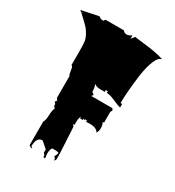

<svg xmlns="http://www.w3.org/2000/svg" viewBox="-193 -843 945 1038"><g transform="rotate(30 279.5 -323.5)"><path d="M152.8 62.5 160.2 67.4V71.8Q141.6 66.4 141.6 61V-85Q150.4 -96.7 151.4 -129.4Q152.3 -162.1 160.2 -176.3L150.4 -188V-199.2L141.6 -209.5L150.4 -220.7L141.6 -232.9V-368.7Q136.2 -375.5 134.3 -389.9Q132.3 -404.3 130.1 -414.6Q127.9 -424.8 121.1 -424.8V-510.7Q121.1 -548.8 119.1 -568.1Q117.2 -587.4 105.7 -609.1Q94.2 -630.9 78.1 -647.7Q62 -664.6 25.9 -697.3L34.2 -708L23.4 -697.8L14.6 -708L121.1 -730Q132.3 -718.8 149.4 -718.8L158.2 -730H272.9Q281.7 -717.8 296.1 -717.8Q310.5 -717.8 326.2 -730V-708L343.3 -730Q362.3 -726.6 400.9 -722.7Q486.3 -713.4 531.7 -697.3Q509.3 -697.3 492.7 -657.5Q476.1 -617.7 468.3 -560.1Q453.6 -452.1 453.6 -380.4H463.4V-357.9Q448.7 -361.3 415.3 -376.2Q381.8 -391.1 361.8 -391.1V-402.3Q348.6 -402.3 348.6 -398.2Q348.6 -394 351.6 -391.1Q347.2 -390.1 322.3 -390.1Q297.4 -390.1 281.2 -402.3Q291 -389.2 291 -358.9Q291 -356 298.6 -351.3Q306.2 -346.7 305.7 -345.2L296.9 -334.5H429.2L436 -323.7L429.2 -311.5V-244.1H420.9Q429.2 -228.5 429.2 -212.9Q429.2 -197.3 427.5 -192.6Q425.8 -188 423.6 -182.9Q421.4 -177.7 420.9 -176.3Q409.2 -200.7 365.7 -200.7Q360.8 -200.7 341.8 -199.2Q343.8 -201.2 343.8 -205.1Q343.8 -209 336.9 -209Q330.1 -209 330.1 -205.3Q330.1 -201.7 331.1 -200.7L323.2 -209.5V-199.2H305.7V-209.5Q296.9 -197.8 296.9 -171.4V-153.8H287.6L296.9 -142.6L305.7 16.1V58.6L296.9 69.3V58.6L287.6 46.9Q296.9 30.3 296.9 24.9V21Q296.9 16.1 258.3 16.1Q246.6 22.5 246.6 55.2Q246.6 60.5 248.3 69.3Q250 78.1 250 83Q249.5 82.5 238.3 81.1V70.3L228.5 58.6V38.6L189.9 4.9Q152.8 4.9 152.8 62.5ZM25.9 -697.3H23.4V-697.8Z"/></g></svg>

Font: Butcherman
Style: Regular
Weight: 400
Version: Version 001.003